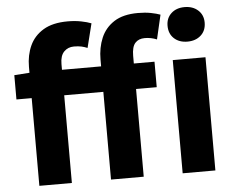

<svg xmlns="http://www.w3.org/2000/svg" viewBox="-55 -887 1165 953"><g transform="rotate(-5 527.0 -410.5)"><path d="M103 0V-593Q103 -651 124.5 -698Q146 -745 192.5 -773Q239 -801 314 -801Q350 -801 380.5 -795Q411 -789 431 -781L401 -661Q387 -667 371.5 -670.5Q356 -674 334 -674Q304 -674 284.5 -654Q265 -634 265 -593V0ZM460 0V-598Q460 -657 480.5 -705.5Q501 -754 546 -783Q591 -812 665 -812Q701 -812 729 -806.5Q757 -801 776 -794L748 -673Q719 -685 688 -685Q657 -685 640 -666Q623 -647 623 -602V0ZM27 -437V-558L113 -564H726V-437ZM817 0V-564H980V0ZM898 -649Q857 -649 831.5 -672.5Q806 -696 806 -736Q806 -774 831.5 -797.5Q857 -821 898 -821Q939 -821 965 -797.5Q991 -774 991 -736Q991 -696 965 -672.5Q939 -649 898 -649Z"/></g></svg>

Font: Noto Sans TC ExtraBold
Style: Regular
Weight: 800
Designer: Ryoko NISHIZUKA  (kana, bopomofo & ideographs); Paul D. Hunt (Latin, Greek & Cyrillic); Sandoll Communications , Soo-you
Foundry: Adobe
Version: Version 2.004-H2;hotconv 1.0.118;makeotfexe 2.5.65603